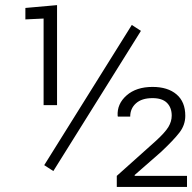

<svg xmlns="http://www.w3.org/2000/svg" viewBox="-20 -741 761 761"><path d="M80.6 0ZM721.2 0H442.9V-43.9L596.7 -181.6Q634.3 -215.8 647.5 -237.8Q660.6 -259.8 660.6 -282.7Q660.6 -314.5 641.8 -333.3Q623 -352.1 584.5 -352.1Q542 -352.1 519 -331.5Q496.1 -311 496.1 -278.8H447.3L446.3 -281.7Q443.4 -329.1 481.7 -362.8Q520 -396.5 584.5 -396.5Q645 -396.5 679.7 -366.9Q714.4 -337.4 714.4 -282.2Q714.4 -245.6 691.4 -215.8Q668.5 -186 618.2 -138.7L513.2 -46.9L514.6 -43.9H721.2ZM206.1 -324.2H152.8V-667.5L80.6 -664.1V-709.5L206.1 -720.7ZM191.4 -63 155.3 -86.4 502.4 -642.1 538.6 -618.7Z"/></svg>

Font: TypoPRO Roboto Slab
Style: Light
Weight: 300
Designer: Google
Version: Version 1.100263; 2013; ttfautohint (v0.94.20-1c74) -l 8 -r 